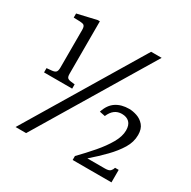

<svg xmlns="http://www.w3.org/2000/svg" viewBox="-157 -858 1008 1011"><g transform="rotate(30 347.0 -352.0)"><path d="M49 -324V-350L81 -353Q99 -355 105 -363Q111 -371 111 -390V-619Q111 -643 99 -647.5Q87 -652 40 -652V-677L156 -704H169V-385Q169 -368 174.5 -361.5Q180 -355 195 -353L220 -350V-324ZM63 0 483 -700H547L127 0ZM410 0V-24Q452 -67 490 -111Q528 -155 552 -197Q576 -239 576 -275Q576 -308 559.5 -324Q543 -340 514 -340Q464 -340 441 -285L407 -292Q422 -339 454.5 -360.5Q487 -382 534 -382Q556 -382 581.5 -373.5Q607 -365 625 -344Q643 -323 643 -286Q643 -243 619 -203.5Q595 -164 556.5 -124.5Q518 -85 473 -46H580Q604 -46 612.5 -55Q621 -64 624 -76H646V0Z"/></g></svg>

Font: Hedvig Letters Serif 14pt
Style: Regular
Weight: 400
Designer: Alexander Örn & Tor Weibull
Foundry: Kanon Foundry
Version: Version 1.000; ttfautohint (v1.8.4.7-5d5b)